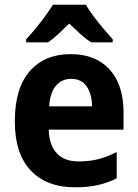

<svg xmlns="http://www.w3.org/2000/svg" viewBox="-20 -786 586 816"><path d="M280 -556Q386 -556 445.5 -491Q505 -426 505 -308V-235H187Q189 -170 221 -135Q253 -100 314 -100Q360 -100 397.5 -109.5Q435 -119 476 -140V-28Q438 -9 396.5 0.5Q355 10 298 10Q179 10 111 -61Q43 -132 43 -270Q43 -411 106.5 -483.5Q170 -556 280 -556ZM283 -451Q243 -451 218 -422Q193 -393 189 -334H371Q371 -386 348.5 -418.5Q326 -451 283 -451ZM345 -766Q358 -743 378 -716.5Q398 -690 419.5 -664.5Q441 -639 459 -619V-606H367Q344 -621 321.5 -641.5Q299 -662 274 -686Q249 -661 227.5 -641Q206 -621 184 -606H91V-619Q109 -638 130.5 -664Q152 -690 172 -717.5Q192 -745 205 -766Z"/></svg>

Font: Noto Sans Lao UI SemCond
Style: Bold
Weight: 700
Width: 4
Designer: Monotype Design Team
Foundry: Monotype Imaging Inc.
Version: Version 2.000; ttfautohint (v1.8.4.7-5d5b)